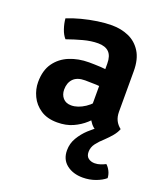

<svg xmlns="http://www.w3.org/2000/svg" viewBox="-134 -600 783 909"><g transform="rotate(20 257.5 -145.5)"><path d="M36.5 -135.5Q36.5 -194.5 63.2 -232Q90 -269.5 134.2 -287.5Q178.5 -305.5 231.5 -305.5Q256.5 -305.5 291.2 -303.8Q326 -302 355 -295.5V-211Q331 -216.5 299.2 -217.8Q267.5 -219 243 -219Q203.5 -219 184 -198.8Q164.5 -178.5 164.5 -144.5Q164.5 -119 179.2 -102Q194 -85 221 -85Q254 -85 289.8 -108.5Q325.5 -132 350 -175L369 -86Q350 -64 324.5 -40.8Q299 -17.5 264.8 -2Q230.5 13.5 186 13.5Q135.5 13.5 102.2 -8.8Q69 -31 52.8 -65.2Q36.5 -99.5 36.5 -135.5ZM389.5 -3.5Q354.5 -18.5 336.5 -48.8Q318.5 -79 314.5 -110V-329.5Q314.5 -368.5 296 -386.8Q277.5 -405 241.5 -405Q206.5 -405 167.5 -394.5Q128.5 -384 89 -370Q74.5 -386 65.8 -412Q57 -438 55 -463Q86.5 -476 124.8 -486Q163 -496 202 -501.8Q241 -507.5 274 -507.5Q320.5 -507.5 359 -490.5Q397.5 -473.5 421 -436.2Q444.5 -399 444.5 -338.5V-134.5Q444.5 -109.5 453.5 -91.2Q462.5 -73 480 -59.5ZM473 119Q484 128.5 492.2 144.5Q500.5 160.5 501.5 179.5Q483 195.5 452.8 206.5Q422.5 217.5 389 217.5Q339.5 217.5 307.5 192.2Q275.5 167 275.5 121Q275.5 86.5 293 57.2Q310.5 28 335 5.2Q359.5 -17.5 381.5 -31.5L480 -59.5Q473 -41 458.5 -23.5Q444 -6 425 12Q403.5 31 388.8 50.5Q374 70 374 93.5Q374 114.5 387 124.5Q400 134.5 419 134.5Q434 134.5 448.2 129.5Q462.5 124.5 473 119Z"/></g></svg>

Font: Signika Light SemiBold
Style: Regular
Weight: 600
Version: Version 2.003;gftools[0.9.32]